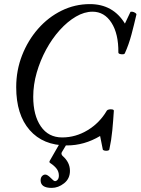

<svg xmlns="http://www.w3.org/2000/svg" viewBox="-20 -696 685 936"><path d="M513 33Q512 37 504.5 38.5Q497 40 489 38Q481 36 481 32L468 -33Q391 13 306 13Q190 13 124.5 -62Q59 -137 59 -271Q59 -353 87.5 -426Q116 -499 165.5 -555.5Q215 -612 280 -644Q345 -676 418 -676Q531 -676 589 -581L615 -636Q616 -640 624 -639Q632 -638 639 -633.5Q646 -629 645 -625Q634 -577 621 -528Q608 -479 589 -437Q587 -430 572 -431.5Q557 -433 557 -440Q558 -531 523.5 -585Q489 -639 431 -639Q391 -639 350 -615Q309 -591 271.5 -549.5Q234 -508 205 -454.5Q176 -401 159 -342Q142 -283 142 -224Q142 -134 179 -80Q216 -26 283 -26Q349 -26 407.5 -61.5Q466 -97 501 -157Q504 -161 512 -162.5Q520 -164 527.5 -162.5Q535 -161 535 -156Q532 -108 527.5 -60.5Q523 -13 513 33ZM232 220Q178 220 178 183Q178 170 185 162.5Q192 155 201 155Q211 155 227 171Q242 187 248 187Q255 187 261 180Q267 173 267 160Q267 141 256 126.5Q245 112 225 99Q218 95 223 87L273 0H309L282 45Q276 54 285 64Q321 95 321 137Q321 175 292.5 197.5Q264 220 232 220Z"/></svg>

Font: Junicode Two Beta Condensed Medium
Style: Italic
Weight: 500
Width: 3
Italic angle: -9°
Version: Version 1.053; ttfautohint (v1.8.4)